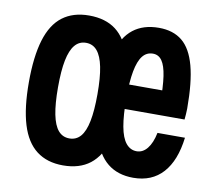

<svg xmlns="http://www.w3.org/2000/svg" viewBox="-73 -704 896 805"><g transform="rotate(10 375.0 -302.0)"><path d="M244 17Q176 17 131 -17.5Q86 -52 64.5 -122.5Q43 -193 43 -302Q43 -411 64.5 -482Q86 -553 131 -587Q176 -621 244 -621Q314 -621 358.5 -587Q403 -553 424.5 -482Q446 -411 446 -302Q446 -193 424.5 -122.5Q403 -52 358.5 -17.5Q314 17 244 17ZM251 -99Q280 -99 298.5 -120.5Q317 -142 326 -187Q335 -232 335 -302Q335 -373 326 -417.5Q317 -462 298.5 -484Q280 -506 251 -506Q222 -506 203.5 -484Q185 -462 176 -417.5Q167 -373 167 -302Q167 -232 176 -187Q185 -142 203.5 -120.5Q222 -99 251 -99ZM543 17Q477 17 433.5 -18Q390 -53 369 -124.5Q348 -196 348 -307Q348 -415 368.5 -484.5Q389 -554 432 -587.5Q475 -621 541 -621Q602 -621 640.5 -589.5Q679 -558 697.5 -489Q716 -420 716 -308Q716 -297 715 -284.5Q714 -272 713 -261H431V-365H642L601 -307Q601 -381 594.5 -425Q588 -469 573.5 -489.5Q559 -510 535 -510Q508 -510 491 -488.5Q474 -467 465.5 -422Q457 -377 457 -307Q457 -234 465.5 -187Q474 -140 492.5 -117.5Q511 -95 538 -95Q564 -95 583 -118.5Q602 -142 611 -186H728Q716 -87 669 -35Q622 17 543 17Z"/></g></svg>

Font: Martian Mono SemiExpanded Medium
Style: Regular
Weight: 500
Width: 6
Designer: Roman Shamin
Foundry: Evil Martians
Version: Version 1.000